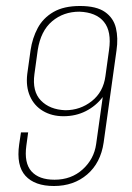

<svg xmlns="http://www.w3.org/2000/svg" viewBox="-20 -613 440 641"><path d="M160 8Q96 8 65 -26Q34 -60 44 -131L50 -171H74L68 -127Q60 -69 85 -41Q110 -13 162 -13Q218 -13 256 -47.5Q294 -82 301 -132L323 -289Q300 -259 266.5 -242Q233 -225 192 -225Q153 -225 123.5 -242.5Q94 -260 80 -292Q66 -324 71 -366L82 -445Q88 -486 106 -519.5Q124 -553 158.5 -573Q193 -593 247 -593Q302 -593 330.5 -573Q359 -553 367 -519.5Q375 -486 369 -445L326 -137Q316 -69 271 -30.5Q226 8 160 8ZM198 -245Q248 -245 286.5 -275.5Q325 -306 332 -359L344 -446Q353 -508 327 -540Q301 -572 245 -574Q192 -574 154 -542Q116 -510 106 -446L95 -366Q87 -308 116.5 -277.5Q146 -247 198 -245Z"/></svg>

Font: Alumni Sans Thin Thin
Style: Italic
Weight: 250
Italic angle: -8°
Version: Version 1.016